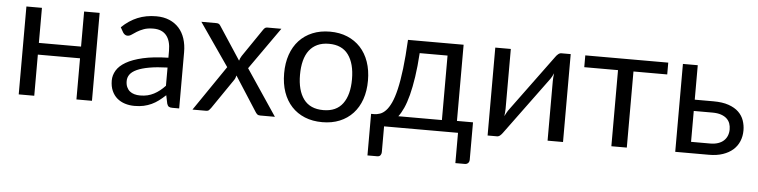

<svg xmlns="http://www.w3.org/2000/svg" viewBox="-44 -722 4349 1102"><g transform="rotate(5 2131.0 -171.0)"><path d="M492.5 -506.5V0H403V-237H160V0H70.5V-506.5H160V-304.5H403V-506.5Z M908 -228Q846.5 -226 803.2 -218.2Q760 -210.5 732.8 -198Q705.5 -185.5 693.2 -168.5Q681 -151.5 681 -130.5Q681 -110.5 687.5 -96Q694 -81.5 705.2 -72.2Q716.5 -63 731.8 -58.8Q747 -54.5 764.5 -54.5Q788 -54.5 807.5 -59.2Q827 -64 844.2 -73Q861.5 -82 877.2 -94.5Q893 -107 908 -123ZM620.5 -435Q662.5 -475.5 711 -495.5Q759.5 -515.5 818.5 -515.5Q861 -515.5 894 -501.5Q927 -487.5 949.5 -462.5Q972 -437.5 983.5 -402Q995 -366.5 995 -324V0H955.5Q942.5 0 935.5 -4.2Q928.5 -8.5 924.5 -21L914.5 -69Q894.5 -50.5 875.5 -36.2Q856.5 -22 835.5 -12.2Q814.5 -2.5 790.8 2.8Q767 8 738 8Q708.5 8 682.5 -0.2Q656.5 -8.5 637.2 -25Q618 -41.5 606.8 -66.8Q595.5 -92 595.5 -126.5Q595.5 -156.5 612 -184.2Q628.5 -212 665.5 -233.5Q702.5 -255 762 -268.8Q821.5 -282.5 908 -284.5V-324Q908 -383 882.5 -413.2Q857 -443.5 808 -443.5Q775 -443.5 752.8 -435.2Q730.5 -427 714.2 -416.8Q698 -406.5 686.2 -398.2Q674.5 -390 663 -390Q654 -390 647.5 -394.8Q641 -399.5 636.5 -406.5Z M1546.5 0H1461Q1450 0 1443.8 -5.8Q1437.5 -11.5 1433.5 -18.5L1306 -217Q1304 -210 1301.8 -203.2Q1299.5 -196.5 1295.5 -191L1177.5 -18.5Q1172.5 -11.5 1166.8 -5.8Q1161 0 1151 0H1071.5L1249 -260L1078.5 -506.5H1164Q1175 -506.5 1180 -503Q1185 -499.5 1189 -493L1313.5 -303Q1317.5 -317.5 1326 -331L1435 -491Q1439.5 -498 1444.8 -502.2Q1450 -506.5 1457.5 -506.5H1539.5L1369 -264.5Z M1819.5 -514.5Q1875 -514.5 1919.5 -496Q1964 -477.5 1995.5 -443.5Q2027 -409.5 2043.8 -361.2Q2060.5 -313 2060.5 -253.5Q2060.5 -193.5 2043.8 -145.5Q2027 -97.5 1995.5 -63.5Q1964 -29.5 1919.5 -11.2Q1875 7 1819.5 7Q1763.5 7 1718.8 -11.2Q1674 -29.5 1642.5 -63.5Q1611 -97.5 1594.2 -145.5Q1577.5 -193.5 1577.5 -253.5Q1577.5 -313 1594.2 -361.2Q1611 -409.5 1642.5 -443.5Q1674 -477.5 1718.8 -496Q1763.5 -514.5 1819.5 -514.5ZM1819.5 -62.5Q1894.5 -62.5 1931.5 -112.8Q1968.5 -163 1968.5 -253Q1968.5 -343.5 1931.5 -394Q1894.5 -444.5 1819.5 -444.5Q1781.5 -444.5 1753.2 -431.5Q1725 -418.5 1706.2 -394Q1687.5 -369.5 1678.2 -333.8Q1669 -298 1669 -253Q1669 -163 1706.2 -112.8Q1743.5 -62.5 1819.5 -62.5Z M2503 -65V-436.5H2342.5Q2337.5 -358.5 2328.5 -298.5Q2319.5 -238.5 2307.8 -193.2Q2296 -148 2281.8 -116.5Q2267.5 -85 2252 -65ZM2682 -67.5V147Q2682 160 2674.8 167.2Q2667.5 174.5 2656 174.5H2601.5V0H2175.5V149Q2175.5 158.5 2169.8 166.5Q2164 174.5 2151 174.5H2095V-65H2111.5Q2129 -65 2146.2 -71Q2163.5 -77 2179.5 -93.8Q2195.5 -110.5 2209.8 -141Q2224 -171.5 2235.5 -220.5Q2247 -269.5 2255.5 -339.8Q2264 -410 2269 -506.5H2589.5V-67.5Z M3206.5 -506.5V0H3117.5V-344Q3117.5 -354 3118.5 -365.5Q3119.5 -377 3121 -388.5Q3116.5 -378.5 3112 -370Q3107.5 -361.5 3102.5 -354.5L2858 -22Q2852.5 -14 2844.2 -6.8Q2836 0.5 2826 0.5H2772V-506H2861.5V-162Q2861.5 -152.5 2860.5 -141.2Q2859.5 -130 2858 -118.5Q2862.5 -128 2867 -136.2Q2871.5 -144.5 2876 -151.5L3120.5 -484Q3126 -492 3134.5 -499.2Q3143 -506.5 3153 -506.5Z M3768.5 -438.5H3574V0H3485V-438.5H3290.5V-506.5H3768.5Z M4047.5 -65Q4074.5 -65 4094.2 -71.8Q4114 -78.5 4127 -90.8Q4140 -103 4146.5 -119.5Q4153 -136 4153 -155.5Q4153 -173.5 4147.5 -189.2Q4142 -205 4129.2 -217Q4116.5 -229 4096 -236Q4075.5 -243 4046 -243H3938.5V-65ZM4046 -308Q4098.5 -308 4134.2 -295.5Q4170 -283 4191.8 -262Q4213.5 -241 4223 -213.5Q4232.5 -186 4232.5 -156.5Q4232.5 -122.5 4220.5 -93.8Q4208.5 -65 4185 -44.2Q4161.5 -23.5 4127 -11.8Q4092.5 0 4047.5 0H3853V-506.5H3938.5V-308Z"/></g></svg>

Font: Lato-Regular
Style: Regular
Weight: 400
Designer: Lukasz Dziedzic with Adam Twardoch and Botio Nikoltchev
Foundry: tyPoland Lukasz Dziedzic
Version: Version 2.015; 2015-08-06; http://www.latofonts.com/